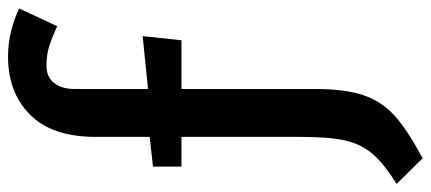

<svg xmlns="http://www.w3.org/2000/svg" viewBox="-332 -486 1044 465"><g transform="rotate(-90 189.5 -253.0)"><path d="M207 -594V-416L335 -429L325 -335H207V-11Q207 61 192 105.5Q177 150 142 181.5Q107 213 39 249L-23 186Q27 155 50.5 127Q74 99 82.5 60.5Q91 22 91 -48V-335H19V-404L91 -412V-543Q91 -648 144.5 -701.5Q198 -755 285 -755Q319 -755 349.5 -747Q380 -739 402 -728L359 -636Q333 -648 311.5 -655Q290 -662 263 -662Q236 -662 221.5 -643.5Q207 -625 207 -594Z"/></g></svg>

Font: Enriqueta SemiBold
Style: Regular
Weight: 600
Designer: Viviana Monsalve, Gustavo Ibarra
Foundry: 72Puntos
Version: Version 2.000